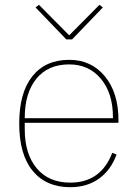

<svg xmlns="http://www.w3.org/2000/svg" viewBox="-20 -767 573 799"><path d="M280 -603H256L128 -736L142 -747L268 -620L394 -747L408 -736ZM272 12Q172 12 116 -56Q60 -124 60 -253Q60 -381 114.5 -449.5Q169 -518 268 -518Q360 -518 416.5 -449.5Q473 -381 473 -266V-256H83V-229Q83 -126 133 -66.5Q183 -7 272 -7Q400 -7 447 -131L465 -124Q442 -60 392.5 -24Q343 12 272 12ZM268 -499Q180 -499 131.5 -439.5Q83 -380 83 -277V-275H450V-279Q450 -379 400 -439Q350 -499 268 -499Z"/></svg>

Font: IBM Plex Sans Thin
Style: Regular
Weight: 100
Designer: Mike Abbink, Paul van der Laan, Pieter van Rosmalen
Foundry: Bold Monday
Version: Version 3.0